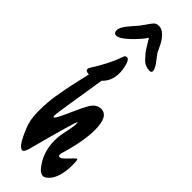

<svg xmlns="http://www.w3.org/2000/svg" viewBox="-319 -967 986 986"><g transform="rotate(45 173.5 -474.5)"><path d="M340 -140Q340 -61 311 -19Q289 9 273 9Q257 9 241 -7Q185 -72 185 -163Q185 -193 192 -225Q204 -280 204 -296Q204 -312 202 -312Q196 -312 123 -37Q114 -9 104 -9Q77 -9 40 -102Q20 -146 20 -208Q20 -278 28.5 -326Q37 -374 39 -385.5Q41 -397 46.5 -422.5Q52 -448 54 -456Q66 -506 70 -527Q45 -527 45 -542Q45 -549 51 -557Q106 -644 129 -711Q133 -728 145 -728Q161 -728 169 -697Q177 -666 177 -643Q177 -585 139 -550Q94 -271 94 -257Q94 -243 98 -243Q102 -243 112.5 -261.5Q123 -280 146 -332.5Q169 -385 184 -410Q206 -447 240 -447Q294 -447 294 -346Q294 -264 256 -139Q255 -135 255 -131Q255 -120 265.5 -120Q276 -120 302.5 -149Q329 -178 334.5 -178Q340 -178 340 -140ZM291 -772Q291 -760 276.5 -760Q262 -760 247 -766Q232 -772 216.5 -789.5Q201 -807 195.5 -813.5Q190 -820 173 -848.5Q156 -877 155 -878Q134 -846 92.5 -806.5Q51 -767 28 -767Q10 -767 10 -790Q10 -813 54 -862Q77 -886 93.5 -911Q110 -936 120 -947Q130 -958 150 -958Q170 -958 190 -938.5Q210 -919 224.5 -888Q239 -857 240.5 -854.5Q242 -852 253 -837.5Q264 -823 271 -814Q291 -786 291 -772Z"/></g></svg>

Font: Devonshire
Style: Regular
Weight: 400
Designer: Astigmatic (AOETI)
Foundry: Astigmatic (AOETI)
Version: Version 1.001